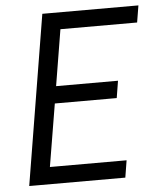

<svg xmlns="http://www.w3.org/2000/svg" viewBox="-53 -781 705 828"><g transform="rotate(-5 300.0 -367.5)"><path d="M40 0 161 -735H577L565 -662H233L193 -419H461L449 -345H181L136 -74H468L456 0Z"/></g></svg>

Font: Iosevka Extended
Style: Italic
Weight: 400
Width: 7
Italic angle: -9°
Monospace: yes
Designer: Belleve Invis
Foundry: Belleve Invis
Version: Version 32.5.0; ttfautohint (v1.8.4)